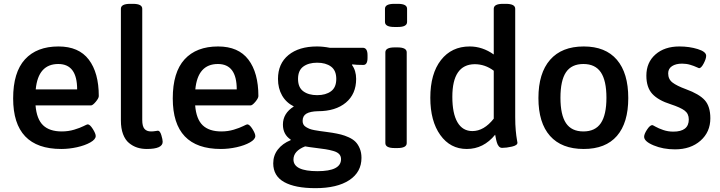

<svg xmlns="http://www.w3.org/2000/svg" viewBox="-20 -773 3771 1005"><path d="M286.1 -529.8Q392.6 -529.8 444.8 -460.9Q497.1 -392.1 497.1 -270Q497.1 -259.3 481.2 -240.2Q465.3 -221.2 456.1 -221.2H166Q171.9 -149.4 205.6 -117.2Q239.3 -85 303.2 -85Q337.4 -85 368.2 -94.2Q398.9 -103.5 417.2 -112.8Q435.5 -122.1 439 -122.1Q450.7 -122.1 465.8 -97.9Q481 -73.7 481 -61Q481 -43.5 452.9 -27.6Q424.8 -11.7 383.1 -2.4Q341.3 6.8 300.8 6.8Q48.8 6.8 48.8 -257.8Q48.8 -394.5 110.6 -462.2Q172.4 -529.8 286.1 -529.8ZM285.2 -438Q179.7 -438 167 -305.2H383.8Q383.8 -438 285.2 -438Z M675.8 -752.9Q724.6 -752.9 724.6 -727.1V-145Q724.6 -111.8 736.3 -98.4Q748 -85 770.5 -85Q782.2 -85 793.2 -86.9Q804.2 -88.9 806.6 -88.9Q817.4 -88.9 824.5 -65.7Q831.5 -42.5 831.5 -30.8Q831.5 6.8 748.5 6.8Q721.2 6.8 698 -0.7Q674.8 -8.3 655 -24.7Q635.3 -41 624 -71Q612.8 -101.1 612.8 -142.1V-727.1Q612.8 -752.9 661.6 -752.9Z M1121.6 -529.8Q1228 -529.8 1280.3 -460.9Q1332.5 -392.1 1332.5 -270Q1332.5 -259.3 1316.7 -240.2Q1300.8 -221.2 1291.5 -221.2H1001.5Q1007.3 -149.4 1041 -117.2Q1074.7 -85 1138.7 -85Q1172.9 -85 1203.6 -94.2Q1234.4 -103.5 1252.7 -112.8Q1271 -122.1 1274.4 -122.1Q1286.1 -122.1 1301.3 -97.9Q1316.4 -73.7 1316.4 -61Q1316.4 -43.5 1288.3 -27.6Q1260.3 -11.7 1218.5 -2.4Q1176.8 6.8 1136.2 6.8Q884.3 6.8 884.3 -257.8Q884.3 -394.5 946 -462.2Q1007.8 -529.8 1121.6 -529.8ZM1120.6 -438Q1015.1 -438 1002.4 -305.2H1219.2Q1219.2 -438 1120.6 -438Z M1639.2 -529.8Q1670.9 -529.8 1706.1 -522.9H1878.9Q1903.8 -522.9 1903.8 -483.9V-470.2Q1903.8 -433.1 1881.8 -433.1Q1845.2 -433.1 1824.2 -436L1822.3 -433.1Q1844.2 -403.3 1844.2 -359.9Q1844.2 -280.8 1790.3 -235.8Q1736.3 -190.9 1644 -190.9Q1604 -189.9 1584 -178.2Q1564 -166.5 1564 -140.1Q1564 -129.9 1568.1 -121.8Q1572.3 -113.8 1581.5 -108.2Q1590.8 -102.5 1600.3 -98.6Q1609.9 -94.7 1625.7 -91.8Q1641.6 -88.9 1653.8 -87.2Q1666 -85.4 1686.3 -82.8Q1706.5 -80.1 1719.2 -78.1Q1745.6 -73.7 1764.9 -68.8Q1784.2 -64 1805.7 -54.2Q1827.1 -44.4 1840.6 -31Q1854 -17.6 1863 3.9Q1872.1 25.4 1872.1 53.2Q1872.1 127.9 1808.3 169.9Q1744.6 211.9 1630.9 211.9Q1524.4 211.9 1467.3 179.9Q1410.2 147.9 1410.2 82Q1410.2 40.5 1434.6 9.3Q1459 -22 1501 -39.1L1502 -42Q1460.9 -68.8 1460.9 -121.1Q1460.9 -179.7 1518.1 -215.8Q1478 -235.8 1456.5 -273.2Q1435.1 -310.5 1435.1 -359.9Q1435.1 -439.9 1490 -484.9Q1544.9 -529.8 1639.2 -529.8ZM1712.6 -424.6Q1685.1 -444.8 1640.1 -444.8Q1595.2 -444.8 1567.6 -424.6Q1540 -404.3 1540 -359.9Q1540 -315.4 1567.6 -295.2Q1595.2 -274.9 1640.1 -274.9Q1685.1 -274.9 1712.6 -295.2Q1740.2 -315.4 1740.2 -359.9Q1740.2 -404.3 1712.6 -424.6ZM1577.1 -6.8Q1516.1 17.1 1516.1 62Q1516.1 123 1642.1 123Q1765.1 123 1765.1 60.1Q1765.1 43.9 1755.1 33.4Q1745.1 22.9 1724.4 17.1Q1703.6 11.2 1683.8 8.1Q1664.1 4.9 1631.1 1Q1598.1 -2.9 1577.1 -6.8Z M2063 -752.9Q2110.8 -752.9 2110.8 -727.1V-658.2Q2110.8 -631.8 2063 -631.8H2043.9Q1995.1 -631.8 1995.1 -658.2V-727.1Q1995.1 -752.9 2043.9 -752.9ZM2060.1 -524.9Q2108.9 -524.9 2108.9 -499V-23.9Q2108.9 2 2060.1 2H2045.9Q1997.1 2 1997.1 -23.9V-499Q1997.1 -524.9 2045.9 -524.9Z M2627.4 -752.9Q2676.8 -752.9 2676.8 -727.1V-160.2Q2676.8 -120.1 2679.7 -89.6Q2682.6 -59.1 2685.5 -43.9Q2688.5 -28.8 2688.5 -25.9Q2688.5 -12.2 2659.7 -5.6Q2630.9 1 2608.4 1Q2603 1 2598.4 -1.2Q2593.8 -3.4 2590.3 -8.1Q2586.9 -12.7 2584.5 -17.3Q2582 -22 2580.1 -29.5Q2578.1 -37.1 2576.9 -42.2Q2575.7 -47.4 2574.2 -55.9Q2572.8 -64.5 2571.8 -67.9Q2511.2 6.8 2423.3 6.8Q2336.9 6.8 2284.7 -66.2Q2232.4 -139.2 2232.4 -261.2Q2232.4 -387.2 2288.1 -458.5Q2343.8 -529.8 2438.5 -529.8Q2505.4 -529.8 2564.5 -487.8V-727.1Q2564.5 -752.9 2612.8 -752.9ZM2464.4 -437Q2347.7 -435.5 2347.7 -266.1Q2347.7 -179.2 2374.5 -133.1Q2401.4 -86.9 2452.6 -86.9Q2513.2 -86.9 2564.5 -151.9V-402.8Q2519 -437 2464.4 -437Z M3035.6 -529.8Q3149.4 -529.8 3209 -460.2Q3268.6 -390.6 3268.6 -259.8Q3268.6 -129.9 3209.2 -61.5Q3149.9 6.8 3035.6 6.8Q2919.9 6.8 2859.1 -61.5Q2798.3 -129.9 2798.3 -259.8Q2798.3 -390.1 2859.4 -460Q2920.4 -529.8 3035.6 -529.8ZM2913.6 -261.2Q2913.6 -171.9 2942.6 -128.4Q2971.7 -85 3033.7 -85Q3095.7 -85 3125 -128.4Q3154.3 -171.9 3154.3 -261.2Q3154.3 -351.1 3125 -394.5Q3095.7 -438 3033.7 -438Q2971.7 -438 2942.6 -394.8Q2913.6 -351.6 2913.6 -261.2Z M3536.1 -529.8Q3588.4 -529.8 3632.3 -516.1Q3676.3 -502.4 3676.3 -481Q3676.3 -465.3 3663.3 -440.7Q3650.4 -416 3639.2 -416Q3637.2 -416 3625.2 -421.9Q3613.3 -427.7 3593 -433.8Q3572.8 -439.9 3550.3 -439.9Q3517.6 -439.9 3497.6 -426.8Q3477.5 -413.6 3477.5 -389.2Q3477.5 -358.4 3500 -341.1Q3522.5 -323.7 3570.3 -306.2Q3640.1 -280.8 3669.2 -248.3Q3698.2 -215.8 3698.2 -153.8Q3698.2 -82 3646.7 -36.6Q3595.2 8.8 3513.2 8.8Q3451.2 8.8 3401.4 -12Q3351.6 -32.7 3351.6 -57.1Q3351.6 -71.3 3366.9 -94.7Q3382.3 -118.2 3394.5 -118.2Q3397 -118.2 3411.9 -109.6Q3426.8 -101.1 3451.7 -92.5Q3476.6 -84 3504.4 -84Q3585.4 -84 3585.4 -147.9Q3585.4 -177.7 3563.7 -194.1Q3542 -210.4 3491.2 -227.1Q3425.8 -247.6 3394.5 -281.5Q3363.3 -315.4 3363.3 -377Q3363.3 -446.3 3410.9 -488Q3458.5 -529.8 3536.1 -529.8Z"/></svg>

Font: Asap Symbol
Style: Regular
Weight: 900
Designer: Tania Quindós, Elena González Miranda, Marcela Romero, Pablo Cosgaya
Foundry: Omnibus-Type
Version: Version 1.000;PS 001.000;hotconv 1.0.70;makeotf.lib2.5.58329